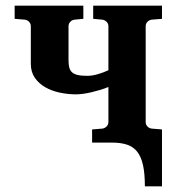

<svg xmlns="http://www.w3.org/2000/svg" viewBox="-20 -508 629 684"><path d="M496.1 155.8Q496.1 110.4 489.5 80.3Q482.9 50.3 468.8 32.5Q454.6 14.6 432.4 7.3Q410.2 0 378.9 0H308.1V-46.9L344.2 -49.8Q353 -50.8 359.6 -57.4Q366.2 -64 366.2 -73.2V-198.2Q352.5 -192.4 336.9 -187.7Q321.3 -183.1 305.9 -179.4Q290.5 -175.8 276.1 -173.8Q261.7 -171.9 251 -171.9Q221.7 -171.9 192.9 -178Q164.1 -184.1 141.1 -197.3Q118.2 -210.4 104 -231Q89.8 -251.5 89.8 -280.8V-415Q89.8 -423.8 83.5 -430.4Q77.1 -437 67.9 -438L32.2 -440.9V-487.8H276.9V-440.9L246.1 -438Q236.8 -437 230.5 -430.4Q224.1 -423.8 224.1 -415V-293.9Q224.1 -278.8 226.6 -268.3Q229 -257.8 236.1 -251Q243.2 -244.1 256.3 -241Q269.5 -237.8 291 -237.8Q307.6 -237.8 327.4 -243.4Q347.2 -249 366.2 -257.8V-415Q366.2 -423.8 359.6 -430.4Q353 -437 344.2 -438L312 -440.9V-487.8H557.1V-440.9L521 -438Q511.7 -437 505.4 -430.4Q499 -423.8 499 -415V-73.2Q499 -64 505.4 -57.4Q511.7 -50.8 521 -49.8L557.1 -46.9V155.8Z"/></svg>

Font: Charis SIL CyrE
Style: Bold
Weight: 700
Foundry: SIL International
Version: Version 5.000